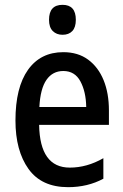

<svg xmlns="http://www.w3.org/2000/svg" viewBox="-20 -765 511 795"><path d="M242 -549Q303 -549 345 -518Q387 -487 409 -433Q431 -379 431 -308V-248H142Q145 -71 269 -71Q340 -71 408 -110V-25Q343 10 262 10Q152 10 98 -65.5Q44 -141 44 -266Q44 -403 96 -476Q148 -549 242 -549ZM242 -471Q198 -471 172.5 -434.5Q147 -398 143 -322H337Q336 -385 313 -428Q290 -471 242 -471ZM239 -745Q294 -745 294 -683Q294 -652 279.5 -636.5Q265 -621 239 -621Q214 -621 198.5 -636.5Q183 -652 183 -683Q183 -745 239 -745Z"/></svg>

Font: Noto Sans Gurmukhi Condensed Medium
Style: Regular
Weight: 500
Width: 3
Designer: Jelle Bosma - Monotype Design Team
Foundry: Monotype Imaging Inc.
Version: Version 2.004; ttfautohint (v1.8.4.7-5d5b)